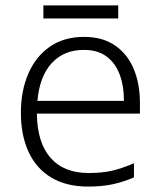

<svg xmlns="http://www.w3.org/2000/svg" viewBox="-20 -678 592 708"><path d="M290 -542Q358 -542 404 -510.5Q450 -479 473 -424Q496 -369 496 -298V-259H116Q117 -153 166 -96.5Q215 -40 307 -40Q356 -40 393 -48.5Q430 -57 474 -76V-24Q435 -7 395.5 1.5Q356 10 305 10Q225 10 169.5 -23Q114 -56 85.5 -117.5Q57 -179 57 -262Q57 -343 84.5 -406.5Q112 -470 164 -506Q216 -542 290 -542ZM289 -494Q216 -494 171 -445.5Q126 -397 118 -306H437Q437 -362 421 -404Q405 -446 372.5 -470Q340 -494 289 -494ZM416 -658V-610H140V-658Z"/></svg>

Font: Noto Sans Thai Light
Style: Regular
Weight: 300
Designer: Monotype Design Team
Foundry: Monotype Imaging Inc.
Version: Version 2.001